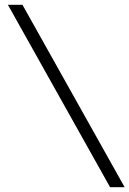

<svg xmlns="http://www.w3.org/2000/svg" viewBox="-20 -691 542 804"><path d="M13 -671H74L502 93H441Z"/></svg>

Font: Khartiya
Style: Regular
Weight: 500
Version: Version 1.0.1